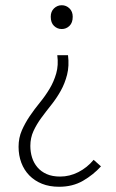

<svg xmlns="http://www.w3.org/2000/svg" viewBox="-20 -512 442 734"><path d="M206 202Q169 202 140.5 190.5Q112 179 92 158.5Q72 138 61.5 110Q51 82 51 49Q51 15 63.5 -13.5Q76 -42 94 -68.5Q112 -95 132.5 -120Q153 -145 169.5 -172.5Q186 -200 195 -231.5Q204 -263 199 -301H240Q245 -260 236.5 -226.5Q228 -193 212 -164.5Q196 -136 176 -111Q156 -86 138 -61.5Q120 -37 108 -11Q96 15 96 46Q96 69 102.5 90Q109 111 123 127.5Q137 144 158.5 153.5Q180 163 210 163Q246 163 279.5 146Q313 129 338 99L366 124Q337 156 297.5 179Q258 202 206 202ZM216 -401Q199 -401 186.5 -413Q174 -425 174 -448Q174 -468 186.5 -480Q199 -492 216 -492Q233 -492 245.5 -480Q258 -468 258 -448Q258 -425 245.5 -413Q233 -401 216 -401Z"/></svg>

Font: TypoPRO Source Sans Pro
Style: Regular
Weight: 300
Designer: Paul D. Hunt
Foundry: Adobe Systems Incorporated
Version: Version 2.020;PS 2.000;hotconv 1.0.86;makeotf.lib2.5.63406